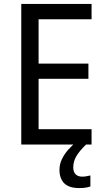

<svg xmlns="http://www.w3.org/2000/svg" viewBox="-20 -734 540 975"><path d="M445 0H88V-714H445V-636H176V-411H429V-334H176V-78H445ZM352 116Q352 139 364 151Q376 163 397 163Q412 163 422 160.5Q432 158 439 157V213Q427 217 414 219Q401 221 382 221Q331 221 306.5 197Q282 173 282 128Q282 100 294.5 74Q307 48 327.5 25Q348 2 370 -14L417 0Q383 33 367.5 59.5Q352 86 352 116Z"/></svg>

Font: Noto Sans Devanagari SemiCondensed
Style: Regular
Weight: 400
Width: 4
Designer: Jelle Bosma - Monotype Design Team
Foundry: Monotype Imaging Inc.
Version: Version 2.006